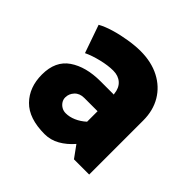

<svg xmlns="http://www.w3.org/2000/svg" viewBox="-135 -632 776 776"><g transform="rotate(45 253.0 -244.0)"><path d="M169 -152Q169 -173 184 -189Q199 -205 225 -205H301V-145Q281 -127 259 -117.5Q237 -108 216 -108Q203 -108 192.5 -114Q182 -120 175.5 -130Q169 -140 169 -152ZM99 -335Q126 -348 163 -357Q200 -366 230 -366Q259 -366 277.5 -349.5Q296 -333 299 -302L300 -299H224Q141 -299 89 -263.5Q37 -228 37 -151Q37 -78 81 -33Q125 12 215 12Q249 12 279 -5Q309 -22 334 -51L371 0H458V-309Q458 -366 432.5 -409Q407 -452 360.5 -476Q314 -500 252 -500Q222 -500 184.5 -494Q147 -488 113.5 -478Q80 -468 57 -455Z"/></g></svg>

Font: Catamaran Thin ExtraBold
Style: Regular
Weight: 800
Version: Version 2.000